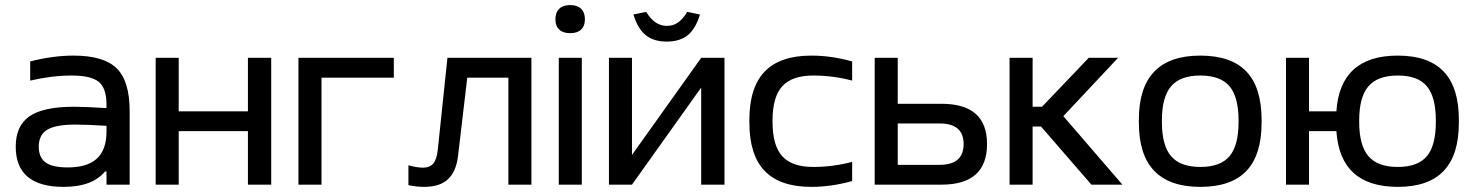

<svg xmlns="http://www.w3.org/2000/svg" viewBox="-20 -728 5814 757"><path d="M270 -508.8Q389.2 -508.8 440.2 -458.5Q491.2 -408.2 491.2 -290V0H399.9V-51.8H394Q343.8 8.8 231 8.8Q42 8.8 42 -149.9Q42 -231.9 96.2 -269.5Q150.4 -307.1 272 -307.1Q315.9 -307.1 399.9 -301.8V-314.9Q399.9 -380.4 369.4 -405.3Q338.9 -430.2 262.2 -430.2Q184.6 -430.2 99.1 -410.2V-485.8Q188.5 -508.8 270 -508.8ZM132.8 -149.9Q132.8 -106.9 159.9 -87.4Q187 -67.9 247.1 -67.9Q324.7 -67.9 362.3 -103Q399.9 -138.2 399.9 -209V-231.9Q325.2 -236.8 276.9 -236.8Q199.7 -236.8 166.3 -216.6Q132.8 -196.3 132.8 -149.9Z M593.8 0V-500H684.6V-289.1H957.5V-500H1049.3V0H957.5V-210.9H684.6V0Z M1156.7 0V-500H1532.7V-421.9H1247.6V0Z M1786.1 -115.2Q1779.3 -53.2 1747.1 -22.2Q1714.8 8.8 1652.3 8.8Q1622.1 8.8 1590.3 2V-76.2Q1625 -66.9 1647.9 -66.9Q1674.3 -66.9 1688 -82.8Q1701.7 -98.6 1706.1 -138.2L1744.1 -500H2075.2V0H1984.4V-421.9H1822.3Z M2183.1 -500H2273.9V0H2183.1ZM2169.9 -650.9V-652.8Q2169.9 -678.7 2184.8 -693.4Q2199.7 -708 2228 -708Q2256.3 -708 2271.2 -693.4Q2286.1 -678.7 2286.1 -652.8V-650.9Q2286.1 -625.5 2271.2 -611.3Q2256.3 -597.2 2228 -597.2Q2199.7 -597.2 2184.8 -611.3Q2169.9 -625.5 2169.9 -650.9Z M2380.9 0V-500H2471.7V-117.2L2744.6 -500H2836.4V0H2744.6V-382.8L2471.7 0ZM2477.5 -670.9Q2494.1 -615.2 2525.6 -589.6Q2557.1 -564 2608.9 -564Q2660.6 -564 2691.9 -589.6Q2723.1 -615.2 2739.7 -670.9L2689.5 -681.2Q2671.9 -652.3 2653.1 -639.2Q2634.3 -626 2608.9 -626Q2561 -626 2527.8 -681.2Z M2934.6 -255.9Q2934.6 -383.3 2995.1 -446Q3055.7 -508.8 3178.7 -508.8Q3257.8 -508.8 3339.8 -485.8V-410.2Q3264.6 -430.2 3186.5 -430.2Q3102.5 -430.2 3064.2 -387.9Q3025.9 -345.7 3025.9 -252.9V-247.1Q3025.9 -154.3 3064.2 -112.1Q3102.5 -69.8 3186.5 -69.8Q3264.6 -69.8 3339.8 -89.8V-14.2Q3257.8 8.8 3178.7 8.8Q3055.7 8.8 2995.1 -54Q2934.6 -116.7 2934.6 -244.1Z M3428.7 0V-500H3519.5V-318.8H3692.4Q3871.6 -318.8 3871.6 -160.2Q3871.6 0 3692.4 0ZM3519.5 -78.1H3684.6Q3779.3 -78.1 3779.3 -160.2Q3779.3 -241.2 3684.6 -241.2H3519.5Z M3960.4 -500H4051.3V-307.1H4088.4L4272.5 -500H4388.2L4172.4 -270L4405.3 0H4283.2L4084.5 -229H4051.3V0H3960.4Z M4470.2 -255.9Q4470.2 -508.8 4712.4 -508.8Q4834.5 -508.8 4894.3 -445.8Q4954.1 -382.8 4954.1 -255.9V-244.1Q4954.1 -117.2 4894.3 -54.2Q4834.5 8.8 4712.4 8.8Q4470.2 8.8 4470.2 -244.1ZM4561 -247.1Q4561 -154.8 4597.2 -112.3Q4633.3 -69.8 4712.4 -69.8Q4792 -69.8 4827.6 -112.1Q4863.3 -154.3 4863.3 -247.1V-252.9Q4863.3 -345.7 4827.6 -387.9Q4792 -430.2 4712.4 -430.2Q4633.3 -430.2 4597.2 -387.7Q4561 -345.2 4561 -252.9Z M5050.3 0V-500H5141.1V-289.1H5249Q5263.7 -508.8 5491.2 -508.8Q5612.3 -508.8 5672.1 -445.8Q5731.9 -382.8 5731.9 -255.9V-244.1Q5731.9 -117.2 5672.1 -54.2Q5612.3 8.8 5491.2 8.8Q5263.7 8.8 5249 -210.9H5141.1V0ZM5338.9 -247.1Q5338.9 -154.8 5375.2 -112.3Q5411.6 -69.8 5491.2 -69.8Q5570.3 -69.8 5605.7 -112.1Q5641.1 -154.3 5641.1 -247.1V-252.9Q5641.1 -345.7 5605.7 -387.9Q5570.3 -430.2 5491.2 -430.2Q5411.6 -430.2 5375.2 -387.7Q5338.9 -345.2 5338.9 -252.9Z"/></svg>

Font: LT Wave Text
Style: Regular
Weight: 400
Designer: Daniel Lyons
Version: Version 2.5 (Glyphs App)